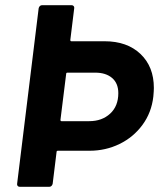

<svg xmlns="http://www.w3.org/2000/svg" viewBox="-20 -720 619 740"><path d="M573 -381Q573 -370 571 -348Q564 -286 529 -238.5Q494 -191 440.5 -165Q387 -139 325 -139H203Q198 -139 198 -134L183 -12Q182 -7 178.5 -3.5Q175 0 170 0H56Q51 0 48 -3.5Q45 -7 46 -12L129 -688Q130 -693 133.5 -696.5Q137 -700 142 -700H256Q261 -700 264 -696.5Q267 -693 266 -688L251 -566Q251 -561 255 -561H383Q470 -561 521.5 -512Q573 -463 573 -381ZM436 -361Q436 -399 412 -419.5Q388 -440 347 -440H240Q235 -440 235 -435L213 -258Q213 -253 217 -253H324Q373 -253 404.5 -282Q436 -311 436 -361Z"/></svg>

Font: Barlow
Style: Bold Italic
Weight: 700
Italic angle: -7°
Designer: Jeremy Tribby
Foundry: Tribby Type
Version: Version 1.422